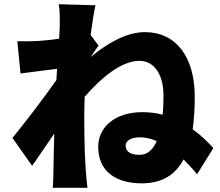

<svg xmlns="http://www.w3.org/2000/svg" viewBox="-20 -837 1040 909"><path d="M642 -104C606 -104 575 -114 575 -148C575 -174 606 -187 642 -187C668 -187 695 -181 722 -169C704 -128 678 -104 642 -104ZM409 -671C417 -731 425 -781 432 -812L258 -817C264 -783 263 -751 263 -720C263 -710 262 -685 260 -654C223 -648 187 -645 160 -643C119 -641 94 -641 62 -642L77 -489C130 -496 199 -505 250 -511L247 -458C188 -373 95 -253 39 -184L132 -52C159 -89 199 -150 237 -205C235 -142 234 -90 233 -30C233 -14 232 27 230 52H394C391 28 387 -15 386 -33C379 -128 379 -225 379 -300C379 -325 380 -351 381 -379C456 -465 552 -549 640 -549C712 -549 754 -481 754 -386C754 -353 753 -322 750 -294C720 -302 688 -306 654 -306C524 -306 445 -235 445 -142C445 -23 532 31 651 31C749 31 811 -11 849 -82C871 -60 893 -37 913 -12L990 -136C962 -167 930 -198 892 -225C899 -272 902 -324 902 -379C902 -569 812 -685 666 -685C576 -685 483 -628 409 -567C423 -587 437 -609 447 -621Z"/></svg>

Font: Noto Sans CJK Black
Style: Bold
Weight: 900
Designer: Ryoko NISHIZUKA (kana & ideographs); Paul D. Hunt (Latin, Greek & Cyrillic); Wenlong ZHANG (bopomofo); Sandoll Communica
Foundry: Adobe Systems Incorporated
Version: Version 1.000;PS 1;hotconv 1.0.78;makeotf.lib2.5.61930